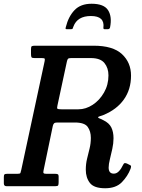

<svg xmlns="http://www.w3.org/2000/svg" viewBox="-66 -994 760 1025"><path d="M631 -93Q616 -53.5 584.5 -21.2Q553 11 495.5 11Q436 11 414 -17.2Q392 -45.5 392 -88Q392 -119 398.8 -146.5Q405.5 -174 412.2 -201.2Q419 -228.5 419 -258Q419 -293 402.2 -316.5Q385.5 -340 333 -340H240Q228 -340 223.2 -336Q218.5 -332 216 -322L166.5 -84Q164 -73.5 166.8 -69.8Q169.5 -66 183 -66H230Q238.5 -66 242.8 -63.5Q247 -61 247 -52V-21.5Q247 -9 244.5 -4.5Q242 0 229.5 0H-31.5Q-45.5 0 -45.5 -15V-48.5Q-45.5 -59.5 -42.5 -62.8Q-39.5 -66 -29 -66H25.5Q41 -66 43 -70.5Q45 -75 47.5 -87L172 -666Q174.5 -677.5 172.5 -680.8Q170.5 -684 156.5 -684H118.5Q105.5 -684 102.5 -688Q99.5 -692 99.5 -705.5V-732Q99.5 -745 104 -747.5Q108.5 -750 122 -750H434Q537 -750 585.2 -705Q633.5 -660 633.5 -590.5Q633.5 -516.5 595.2 -462.8Q557 -409 486 -380Q473 -375 465.5 -373Q458 -371 458 -367.5Q458 -364 465.2 -361.8Q472.5 -359.5 485.5 -352.5Q516.5 -337.5 528.2 -313.8Q540 -290 540 -256Q540 -229 533.5 -199.2Q527 -169.5 520.5 -143.2Q514 -117 514 -99.5Q514 -67 541.5 -67Q556.5 -67 569 -80Q581.5 -93 591.5 -114.5Q595.5 -122.5 599.2 -123.2Q603 -124 611.5 -121L624.5 -114.5Q632.5 -111.5 633.5 -107.5Q634.5 -103.5 631 -93ZM261.5 -410.5H353Q392 -410.5 428.8 -434.5Q465.5 -458.5 489.2 -499.8Q513 -541 513 -591.5Q513 -631 491.5 -657.5Q470 -684 419 -684H314Q301 -684 297.2 -680.2Q293.5 -676.5 291 -665L240.5 -430Q237 -416 241 -413.2Q245 -410.5 261.5 -410.5ZM423 -974Q489 -974 511 -939.5Q533 -905 521.5 -847.5Q519.5 -838 508 -838H493.5Q485 -838 486 -846Q494 -908.5 419.5 -908.5Q347 -908.5 326 -852.5Q323 -845.5 322 -841.8Q321 -838 312 -838H293Q285 -838 284.2 -840.2Q283.5 -842.5 285.5 -850Q299.5 -906 332 -940Q364.5 -974 423 -974Z"/></svg>

Font: Besley* Narrow Medium
Style: Italic
Weight: 500
Width: 4
Italic angle: -13°
Designer: Owen Earl
Foundry: indestructible type*
Version: Version 3.000; ttfautohint (v1.8.3)